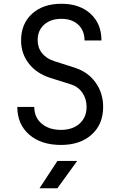

<svg xmlns="http://www.w3.org/2000/svg" viewBox="-20 -760 640 1020"><path d="M304 10Q198 10 135 -45Q72 -100 72 -192H162Q162 -137 201 -103.5Q240 -70 304 -70Q366 -70 403 -103.5Q440 -137 440 -192Q440 -235 417.5 -267.5Q395 -300 356 -312L248 -346Q175 -369 133.5 -422Q92 -475 92 -545Q92 -634 150.5 -687Q209 -740 306 -740Q403 -740 461 -687Q519 -634 519 -545H429Q429 -598 395.5 -629Q362 -660 306 -660Q249 -660 214.5 -629Q180 -598 180 -547Q180 -507 203 -478Q226 -449 266 -436L378 -400Q447 -378 487.5 -322Q528 -266 528 -192Q528 -100 467 -45Q406 10 304 10ZM190 240 285 95H390L285 240Z"/></svg>

Font: JetBrainsMono NF
Style: Regular
Weight: 400
Designer: Philipp Nurullin, Konstantin Bulenkov
Foundry: JetBrains
Version: Version 2.251; ttfautohint (v1.8.3);Nerd Fonts 2.2.2